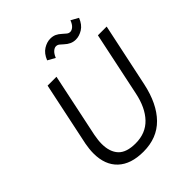

<svg xmlns="http://www.w3.org/2000/svg" viewBox="-252 -1062 1225 1225"><g transform="rotate(-45 361.0 -449.5)"><path d="M98 -282 189 -715H269L178 -282Q174 -260 172 -242.5Q170 -225 170 -208Q170 -136 206.5 -96.5Q243 -57 326 -57Q417 -57 473.5 -116Q530 -175 552 -282L643 -715H722L631 -285Q600 -140 523.5 -62Q447 16 324 16Q211 16 150.5 -41Q90 -98 90 -202Q90 -221 92 -241Q94 -261 98 -282ZM413 -915Q436 -915 453.5 -907Q471 -899 488 -883Q499 -874 509.5 -864.5Q520 -855 534 -855Q548 -855 562.5 -867.5Q577 -880 587 -907L637 -879Q619 -834 587.5 -814.5Q556 -795 525 -795Q503 -795 484.5 -803.5Q466 -812 449 -828Q439 -837 428.5 -846Q418 -855 404 -855Q391 -855 376.5 -842.5Q362 -830 351 -803L301 -831Q319 -876 350.5 -895.5Q382 -915 413 -915Z"/></g></svg>

Font: Wix Madefor Text
Style: Italic
Weight: 400
Italic angle: -12°
Designer: Dalton Maag Ltd
Foundry: Dalton Maag Ltd
Version: Version 3.100